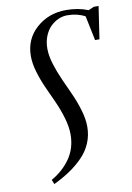

<svg xmlns="http://www.w3.org/2000/svg" viewBox="-98 -772 710 1032"><g transform="rotate(-10 256.5 -256.0)"><path d="M103 174.8Q167 138.7 206.1 82.3Q245.1 25.9 245.1 -48.8Q245.1 -89.8 231 -138.2Q216.8 -186.5 196.8 -231Q176.8 -275.4 156.5 -319.8Q136.2 -364.3 122.1 -411.6Q107.9 -459 107.9 -499Q107.9 -592.3 174.6 -651.6Q241.2 -710.9 336.9 -710.9Q403.3 -710.9 457 -689L486.8 -702.1H513.2L486.8 -524.9H462.9L435.1 -659.2Q393.1 -682.1 337.9 -682.1Q314 -682.1 290.3 -671.9Q266.6 -661.6 246.8 -642.3Q227.1 -623 214.6 -592.3Q202.1 -561.5 202.1 -523.9Q202.1 -485.4 216.6 -438.7Q231 -392.1 251.2 -347.4Q271.5 -302.7 291.7 -257.8Q312 -212.9 326.4 -164.3Q340.8 -115.7 340.8 -74.2Q340.8 -26.9 323.5 14.4Q306.2 55.7 273.9 88.9Q241.7 122.1 202.6 148.4Q163.6 174.8 112.8 199.2Z"/></g></svg>

Font: Dihjauti S
Style: Bold Italic
Weight: 700
Italic angle: -9°
Designer: T. Christopher White
Version: Version 3.0.0